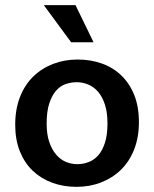

<svg xmlns="http://www.w3.org/2000/svg" viewBox="-20 -715 598 745"><path d="M519 -241Q519 -182 500.5 -135Q482 -88 449 -56Q416 -24 372 -7Q328 10 277 10Q226 10 182.5 -6Q139 -22 107 -52.5Q75 -83 57 -128Q39 -173 39 -231Q39 -291 57.5 -338.5Q76 -386 109 -418Q142 -450 186 -467Q230 -484 281 -484Q332 -484 375.5 -468.5Q419 -453 451 -422Q483 -391 501 -346Q519 -301 519 -241ZM397 -236Q397 -279 387 -309.5Q377 -340 360.5 -359Q344 -378 322.5 -387Q301 -396 278 -396Q255 -396 234 -388.5Q213 -381 197 -362.5Q181 -344 171 -313Q161 -282 161 -236Q161 -194 171 -164.5Q181 -135 197.5 -115.5Q214 -96 235.5 -87Q257 -78 280 -78Q302 -78 323.5 -86Q345 -94 361 -112Q377 -130 387 -160.5Q397 -191 397 -236ZM150 -695H273L343 -551H256Z"/></svg>

Font: Mukta Malar SemiBold
Style: Regular
Weight: 600
Designer: Aadarsh Rajan, Girish Dalvi, Yashodeep Gholap
Foundry: Ek Type
Version: Version 2.538;PS 1.000;hotconv 16.6.51;makeotf.lib2.5.65220;